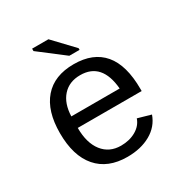

<svg xmlns="http://www.w3.org/2000/svg" viewBox="-168 -842 936 981"><g transform="rotate(-30 300.0 -351.5)"><path d="M157.2 -245.6Q157.2 -156.7 196.5 -106.4Q235.8 -56.2 304.2 -56.2Q354.5 -56.2 392.3 -77.9Q430.2 -99.6 442.9 -137.2L520 -115.2Q498.5 -54.7 441.2 -22.5Q383.8 9.8 304.2 9.8Q189 9.8 127 -62Q64.9 -133.8 64.9 -267.6Q64.9 -397.9 125.7 -468Q186.5 -538.1 301.3 -538.1Q416 -538.1 475.1 -468.3Q534.2 -398.4 534.2 -257.3V-245.6ZM302.2 -473.1Q236.8 -473.1 198.7 -430.4Q160.6 -387.7 158.2 -313H443.4Q429.7 -473.1 302.2 -473.1ZM304.2 -586.4 157.7 -698.7V-712.9H253.9L364.7 -596.2V-586.4Z"/></g></svg>

Font: Cousine
Style: Regular
Weight: 400
Monospace: yes
Designer: Steve Matteson
Foundry: Monotype Imaging Inc.
Version: Version 1.21